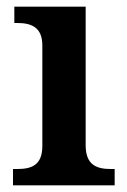

<svg xmlns="http://www.w3.org/2000/svg" viewBox="-20 -556 380 576"><path d="M19 0H324V-49H312C270 -49 237 -61 237 -120V-536H23V-487H32C73 -487 107 -475 107 -420V-118C107 -60 74 -49 32 -49H19Z"/></svg>

Font: Noto Serif Gurmukhi SemiBold
Style: Regular
Weight: 600
Designer: Vaibhav Singh and the Monotype Design Team
Foundry: Monotype Imaging Inc.
Version: Version 2.004